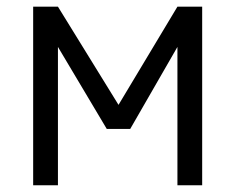

<svg xmlns="http://www.w3.org/2000/svg" viewBox="-20 -548 696 568"><path d="M78.1 0V-528.3H151.4L330.6 -237.8L504.9 -528.3H578.1V0H504.9V-409.2L365.2 -166.5H295.9L151.4 -409.2V0Z"/></svg>

Font: Gidole
Style: Regular
Weight: 400
Version: Version 2.100; ttfautohint (v1.8.4.7-5d5b)